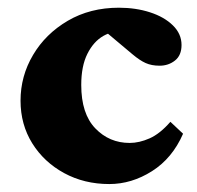

<svg xmlns="http://www.w3.org/2000/svg" viewBox="-20 -460 500 488"><path d="M257.8 7.8Q194.3 7.8 143.1 -20Q91.8 -47.9 62 -95.7Q32.2 -143.6 32.2 -204.1Q32.2 -266.6 64 -320.3Q95.7 -374 152.3 -407.2Q209 -440.4 282.2 -440.4Q325.2 -440.4 361.3 -428.7Q397.5 -417 419.4 -395.5Q441.4 -374 441.4 -345.7Q441.4 -319.3 424.8 -306.2Q408.2 -293 385.7 -293Q365.2 -293 350.1 -299.8Q335 -306.6 316.4 -322.3L237.3 -388.7L293 -377.9Q267.6 -382.8 242.7 -368.7Q217.8 -354.5 202.1 -323.2Q186.5 -292 186.5 -244.1Q186.5 -170.9 222.2 -133.8Q257.8 -96.7 309.6 -96.7Q334 -96.7 360.4 -108.4Q386.7 -120.1 413.1 -150.4L445.3 -120.1Q418 -57.6 366.2 -24.9Q314.5 7.8 257.8 7.8Z"/></svg>

Font: Crimson Pro ExtraBold
Style: Regular
Weight: 800
Designer: Jacques Le Bailly
Foundry: Baron von Fonthausen
Version: Version 1.003